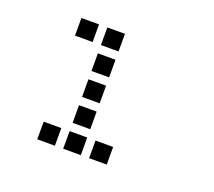

<svg xmlns="http://www.w3.org/2000/svg" viewBox="-88 -598 775 696"><g transform="rotate(20 300.0 -250.0)"><path d="M117 -484Q116 -484 116 -484Q116 -484 116 -483V-417Q116 -416 116 -416Q116 -416 117 -416H183Q184 -416 184 -416Q184 -416 184 -417V-483Q184 -484 184 -484Q184 -484 183 -484ZM217 -484Q216 -484 216 -484Q216 -484 216 -483V-417Q216 -416 216 -416Q216 -416 217 -416H283Q284 -416 284 -416Q284 -416 284 -417V-483Q284 -484 284 -484Q284 -484 283 -484ZM217 -384Q216 -384 216 -384Q216 -384 216 -383V-317Q216 -316 216 -316Q216 -316 217 -316H283Q284 -316 284 -316Q284 -316 284 -317V-383Q284 -384 284 -384Q284 -384 283 -384ZM217 -284Q216 -284 216 -284Q216 -284 216 -283V-217Q216 -216 216 -216Q216 -216 217 -216H283Q284 -216 284 -216Q284 -216 284 -217V-283Q284 -284 284 -284Q284 -284 283 -284ZM217 -184Q216 -184 216 -184Q216 -184 216 -183V-117Q216 -116 216 -116Q216 -116 217 -116H283Q284 -116 284 -116Q284 -116 284 -117V-183Q284 -184 284 -184Q284 -184 283 -184ZM117 -84Q116 -84 116 -84Q116 -84 116 -83V-17Q116 -16 116 -16Q116 -16 117 -16H183Q184 -16 184 -16Q184 -16 184 -17V-83Q184 -84 184 -84Q184 -84 183 -84ZM217 -84Q216 -84 216 -84Q216 -84 216 -83V-17Q216 -16 216 -16Q216 -16 217 -16H283Q284 -16 284 -16Q284 -16 284 -17V-83Q284 -84 284 -84Q284 -84 283 -84ZM317 -84Q316 -84 316 -84Q316 -84 316 -83V-17Q316 -16 316 -16Q316 -16 317 -16H383Q384 -16 384 -16Q384 -16 384 -17V-83Q384 -84 384 -84Q384 -84 383 -84Z"/></g></svg>

Font: Doto Black SemiBold
Style: Regular
Weight: 600
Monospace: yes
Version: Version 1.000